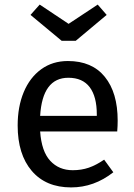

<svg xmlns="http://www.w3.org/2000/svg" viewBox="-20 -805 584 837"><path d="M491 -232H155Q161 -145 199 -104Q237 -63 297 -63Q335 -63 367 -74Q399 -85 434 -109L474 -54Q390 12 290 12Q180 12 118.5 -60Q57 -132 57 -258Q57 -340 83.5 -403.5Q110 -467 159.5 -503Q209 -539 276 -539Q381 -539 437 -470Q493 -401 493 -279Q493 -256 491 -232ZM402 -306Q402 -384 371 -425Q340 -466 278 -466Q165 -466 155 -300H402ZM445 -740 310 -627H249L113 -740L153 -785L279 -701L406 -785Z"/></svg>

Font: Statis Sans
Style: Regular
Weight: 400
Designer: bBox Type GmbH
Foundry: bBox Type GmbH
Version: Version 1.000